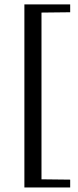

<svg xmlns="http://www.w3.org/2000/svg" viewBox="-20 -723 352 870"><path d="M90.5 126.5V-703H298V-667.5L168 -666V89.5L298 91V126.5Z"/></svg>

Font: Newsreader 24pt Medium
Style: Regular
Weight: 500
Designer: Hugues Gentile
Foundry: Production Type
Version: Version 1.003